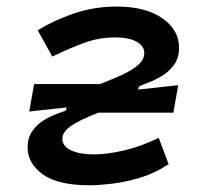

<svg xmlns="http://www.w3.org/2000/svg" viewBox="-20 -547 626 577"><path d="M249 9.8Q153.8 9.8 108.4 -23.2Q63 -56.2 63 -103.5Q63 -132.8 76.9 -152.8Q90.8 -172.9 111.1 -185.3Q131.3 -197.8 150.1 -204.6Q168.9 -211.4 178.2 -214.8L180.2 -224.1L67.9 -211.9L82.5 -294.4H280.3Q313.5 -307.1 344 -320.8Q374.5 -334.5 394 -350.8Q413.6 -367.2 413.6 -387.7Q413.6 -408.7 390.6 -421.6Q367.7 -434.6 325.7 -434.6Q277.3 -434.6 232.4 -418Q187.5 -401.4 137.2 -377L93.3 -456.1Q141.6 -485.8 202.4 -506.6Q263.2 -527.3 330.6 -527.3Q417 -527.3 467.5 -492.4Q518.1 -457.5 518.1 -403.8Q518.1 -372.1 502.4 -351.3Q486.8 -330.6 465.1 -317.9Q443.4 -305.2 423.8 -298.1Q404.3 -291 397 -286.1L395 -277.8L515.6 -291L501 -208.5H275.9Q216.8 -185.5 192.1 -167.7Q167.5 -149.9 167.5 -129.9Q167.5 -107.4 193.6 -95.2Q219.7 -83 261.7 -83Q300.3 -83 351.3 -94.5Q402.3 -106 457 -132.8L486.8 -53.7Q444.8 -25.9 399.4 -12.5Q354 1 314.2 5.4Q274.4 9.8 249 9.8Z"/></svg>

Font: Cascadia Mono PL
Style: Italic
Weight: 400
Italic angle: -10°
Monospace: yes
Designer: Aaron Bell
Foundry: Saja Typeworks
Version: Version 2404.023; ttfautohint (v1.8.4)